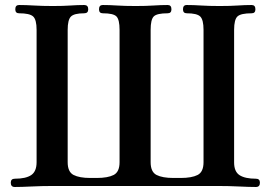

<svg xmlns="http://www.w3.org/2000/svg" viewBox="-20 -746 1080 766"><path d="M39 0Q23 0 23 -17Q23 -33 39 -33Q83 -33 104.5 -47.5Q126 -62 126 -99V-627Q126 -668 112 -680.5Q98 -693 56 -693Q41 -693 41 -709Q41 -726 56 -726Q83 -726 116 -724Q149 -722 191 -722Q233 -722 261 -724Q289 -726 316 -726Q332 -726 332 -709Q332 -693 316 -693Q276 -693 263 -680Q250 -667 250 -627V-99Q250 -60 273.5 -48Q297 -36 340 -36H366Q410 -36 433.5 -48Q457 -60 457 -99V-627Q457 -668 444.5 -680.5Q432 -693 390 -693Q375 -693 375 -709Q375 -726 390 -726Q417 -726 447.5 -724Q478 -722 521 -722Q563 -722 592.5 -724Q622 -726 649 -726Q664 -726 664 -709Q664 -693 649 -693Q606 -693 593.5 -680.5Q581 -668 581 -627V-99Q581 -60 604.5 -48Q628 -36 672 -36H701Q745 -36 768.5 -48Q792 -60 792 -99V-627Q792 -667 779 -680Q766 -693 725 -693Q710 -693 710 -709Q710 -726 725 -726Q752 -726 783 -724Q814 -722 856 -722Q899 -722 928 -724Q957 -726 984 -726Q999 -726 999 -709Q999 -693 984 -693Q941 -693 927.5 -680.5Q914 -668 914 -627V-98Q914 -61 936 -47Q958 -33 1001 -33Q1017 -33 1017 -17Q1017 0 1001 0Q974 0 933.5 -2Q893 -4 850 -4H189Q147 -4 106 -2Q65 0 39 0Z"/></svg>

Font: Zen Old Mincho Black
Style: Regular
Weight: 900
Designer: Yoshimichi Ohira
Foundry: Positype
Version: Version 1.001